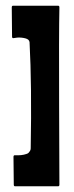

<svg xmlns="http://www.w3.org/2000/svg" viewBox="-20 -649 257 669"><path d="M187 -623Q185 -530 186 -282.5Q187 -35 187 -6Q187 0 183 0H32Q28 0 28 -6Q27 -70 27 -102Q27 -108 31 -108Q32 -108 37 -108Q42 -108 45 -108Q48 -108 53.5 -108.5Q59 -109 63 -110Q67 -111 72 -112.5Q77 -114 79.5 -116.5Q82 -119 84.5 -123Q87 -127 87 -132Q91 -352 83 -502Q82 -512 68 -515.5Q54 -519 40 -518L26 -516Q22 -516 22 -522Q21 -590 21 -623Q21 -629 25 -629H183Q187 -629 187 -623Z"/></svg>

Font: Cubao Free Narrow
Style: Narrow
Weight: 400
Width: 3
Designer: Aaron Amar
Version: Version 001.001